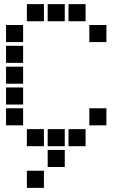

<svg xmlns="http://www.w3.org/2000/svg" viewBox="-20 -711 640 922"><path d="M110 -691Q109 -691 109 -691Q109 -691 109 -690V-610Q109 -609 109 -609Q109 -609 110 -609H190Q191 -609 191 -609Q191 -609 191 -610V-690Q191 -691 191 -691Q191 -691 190 -691ZM210 -691Q209 -691 209 -691Q209 -691 209 -690V-610Q209 -609 209 -609Q209 -609 210 -609H290Q291 -609 291 -609Q291 -609 291 -610V-690Q291 -691 291 -691Q291 -691 290 -691ZM310 -691Q309 -691 309 -691Q309 -691 309 -690V-610Q309 -609 309 -609Q309 -609 310 -609H390Q391 -609 391 -609Q391 -609 391 -610V-690Q391 -691 391 -691Q391 -691 390 -691ZM10 -591Q9 -591 9 -591Q9 -591 9 -590V-510Q9 -509 9 -509Q9 -509 10 -509H90Q91 -509 91 -509Q91 -509 91 -510V-590Q91 -591 91 -591Q91 -591 90 -591ZM410 -591Q409 -591 409 -591Q409 -591 409 -590V-510Q409 -509 409 -509Q409 -509 410 -509H490Q491 -509 491 -509Q491 -509 491 -510V-590Q491 -591 491 -591Q491 -591 490 -591ZM10 -491Q9 -491 9 -491Q9 -491 9 -490V-410Q9 -409 9 -409Q9 -409 10 -409H90Q91 -409 91 -409Q91 -409 91 -410V-490Q91 -491 91 -491Q91 -491 90 -491ZM10 -391Q9 -391 9 -391Q9 -391 9 -390V-310Q9 -309 9 -309Q9 -309 10 -309H90Q91 -309 91 -309Q91 -309 91 -310V-390Q91 -391 91 -391Q91 -391 90 -391ZM10 -291Q9 -291 9 -291Q9 -291 9 -290V-210Q9 -209 9 -209Q9 -209 10 -209H90Q91 -209 91 -209Q91 -209 91 -210V-290Q91 -291 91 -291Q91 -291 90 -291ZM10 -191Q9 -191 9 -191Q9 -191 9 -190V-110Q9 -109 9 -109Q9 -109 10 -109H90Q91 -109 91 -109Q91 -109 91 -110V-190Q91 -191 91 -191Q91 -191 90 -191ZM410 -191Q409 -191 409 -191Q409 -191 409 -190V-110Q409 -109 409 -109Q409 -109 410 -109H490Q491 -109 491 -109Q491 -109 491 -110V-190Q491 -191 491 -191Q491 -191 490 -191ZM110 -91Q109 -91 109 -91Q109 -91 109 -90V-10Q109 -9 109 -9Q109 -9 110 -9H190Q191 -9 191 -9Q191 -9 191 -10V-90Q191 -91 191 -91Q191 -91 190 -91ZM210 -91Q209 -91 209 -91Q209 -91 209 -90V-10Q209 -9 209 -9Q209 -9 210 -9H290Q291 -9 291 -9Q291 -9 291 -10V-90Q291 -91 291 -91Q291 -91 290 -91ZM310 -91Q309 -91 309 -91Q309 -91 309 -90V-10Q309 -9 309 -9Q309 -9 310 -9H390Q391 -9 391 -9Q391 -9 391 -10V-90Q391 -91 391 -91Q391 -91 390 -91ZM210 9Q209 9 209 9Q209 9 209 10V90Q209 91 209 91Q209 91 210 91H290Q291 91 291 91Q291 91 291 90V10Q291 9 291 9Q291 9 290 9ZM110 109Q109 109 109 109Q109 109 109 110V190Q109 191 109 191Q109 191 110 191H190Q191 191 191 191Q191 191 191 190V110Q191 109 191 109Q191 109 190 109Z"/></svg>

Font: Doto ExtraBold
Style: Regular
Weight: 800
Monospace: yes
Version: Version 1.000